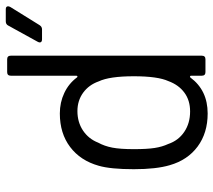

<svg xmlns="http://www.w3.org/2000/svg" viewBox="-58 -688 753 678"><g transform="rotate(-90 319.0 -348.5)"><path d="M391.1 -456.1V-687Q391.1 -700.2 403.8 -700.2H449.2Q461.9 -700.2 461.9 -687V-13.2Q461.9 0 449.2 0H403.8Q391.1 0 391.1 -13.2V-50.8Q391.1 -53.7 388.9 -54.4Q386.7 -55.2 384.8 -53.2Q339.8 7.8 257.8 7.8Q189 7.8 141.1 -27.6Q93.3 -63 75.2 -126Q61 -173.8 61 -252.9Q61 -335 73.2 -377Q91.3 -441.4 139.4 -477.8Q187.5 -514.2 257.8 -514.2Q296.9 -514.2 330.1 -498.5Q363.3 -482.9 384.8 -454.1Q386.7 -451.2 388.9 -452.1Q391.1 -453.1 391.1 -456.1ZM372.1 -130.9Q389.2 -168.5 389.2 -252.9Q389.2 -338.9 371.1 -377Q358.9 -411.6 331.1 -431.9Q303.2 -452.1 266.1 -452.1Q227.1 -452.1 197.5 -432.4Q168 -412.6 154.8 -378.9Q142.6 -356.9 137.2 -328.9Q131.8 -300.8 131.8 -252.9Q131.8 -206.1 136 -179.4Q140.1 -152.8 149.9 -131.8Q162.1 -95.7 192.6 -75Q223.1 -54.2 265.1 -54.2Q304.2 -54.2 331.5 -74.5Q358.9 -94.7 372.1 -130.9ZM555.2 -577.1H520Q511.7 -577.1 509.5 -581.5Q507.3 -585.9 511.2 -592.8L567.9 -695.8Q572.3 -705.1 583 -705.1H626Q636.2 -705.1 636.2 -696.8Q636.2 -693.8 633.8 -689L569.8 -585.9Q564 -577.1 555.2 -577.1Z"/></g></svg>

Font: Barlow
Style: Regular
Weight: 400
Designer: Jeremy Tribby
Foundry: Jeremy Tribby
Version: Version 1.101